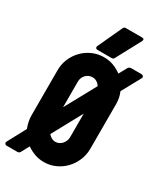

<svg xmlns="http://www.w3.org/2000/svg" viewBox="-256 -1012 975 1138"><g transform="rotate(30 231.0 -442.5)"><path d="M229 -128Q241 -128 252.5 -133.5Q264 -139 272.5 -148.5Q281 -158 286 -170.5Q291 -183 291 -196V-357L180 -153Q189 -142 201.5 -135Q214 -128 229 -128ZM166 -329 281 -539Q273 -553 259.5 -561.5Q246 -570 229 -570Q203 -570 184.5 -551Q166 -532 166 -503ZM-8 36Q-19 36 -22.5 29Q-26 22 -21 13L45 -110Q28 -152 28 -196V-503Q28 -545 44 -582Q60 -619 87.5 -647Q115 -675 151.5 -691Q188 -707 229 -707Q263 -707 293.5 -696Q324 -685 350 -665L379 -718Q386 -731 401 -731H468Q480 -731 484 -724Q488 -717 483 -709L413 -581Q429 -545 429 -503V-196Q429 -154 413 -116.5Q397 -79 370 -51Q343 -23 306.5 -6.5Q270 10 229 10Q196 10 166.5 -0.5Q137 -11 111 -29L82 25Q77 36 62 36ZM172 -725Q164 -725 160.5 -730.5Q157 -736 160 -743L238 -912Q243 -921 253 -921H365Q374 -921 377 -916Q380 -911 376 -903L286 -735Q281 -725 270 -725Z"/></g></svg>

Font: AL Dynamic
Style: Bold
Weight: 700
Version: Version 1.000; ttfautohint (v1.8.2) -l 8 -r 50 -G 200 -x 14 